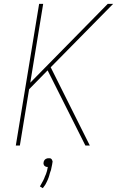

<svg xmlns="http://www.w3.org/2000/svg" viewBox="-20 -755 640 996"><path d="M423 0 227 -390 131 -292 83 0H62L183 -735H204L137 -326L539 -735H567L243 -406L446 0ZM202 221 187 212 195 198Q196 195 198.5 191.5Q201 188 202.5 184.5Q204 181 206 177.5Q208 174 209.5 170Q211 166 212 163Q213 160 215 156Q217 152 218.5 148Q220 144 221 140.5Q222 137 223.5 132.5Q225 128 225 126L228 111H225Q222 111 220 110.5Q218 110 215.5 108.5Q213 107 211 105.5Q209 104 208 101.5Q207 99 206 96Q205 93 206 91V88Q206 86 207 83Q208 80 209.5 77.5Q211 75 213 73Q215 71 217.5 69.5Q220 68 223.5 67Q227 66 228 66H233Q236 66 238.5 66Q241 66 243 67Q245 68 247 70Q249 72 250 74.5Q251 77 252 80Q253 83 253 84L252 88Q251 93 250.5 98Q250 103 248.5 107.5Q247 112 246.5 117Q246 122 244.5 127Q243 132 241 136.5Q239 141 238 146Q237 151 235.5 155.5Q234 160 232.5 165Q231 170 228.5 175.5Q226 181 224 185.5Q222 190 219 195.5Q216 201 215 203L213 206Z"/></svg>

Font: Iosevka Aile Thin
Style: Italic
Weight: 100
Italic angle: -9°
Designer: Belleve Invis
Foundry: Belleve Invis
Version: Version 31.1.0; ttfautohint (v1.8.4)